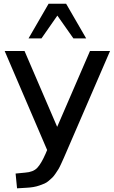

<svg xmlns="http://www.w3.org/2000/svg" viewBox="-20 -812 611 1028"><path d="M461.9 -539.1H569.3L337.9 -3.9Q327.1 21.5 322.3 32.2Q317.4 43 308.1 63.5Q298.8 84 293.5 92.8Q288.1 101.6 277.8 116.7Q267.6 131.8 260.3 138.7Q252.9 145.5 241.2 155.8Q229.5 166 217.8 170.9Q206.1 175.8 190.9 181.2Q175.8 186.5 158.2 189.5Q140.6 192.4 120.1 193.4L71.3 196.3L63.5 117.2L114.3 112.3Q158.2 109.4 179.7 86.4Q201.2 63.5 224.6 9.8L232.4 -8.8L4.9 -539.1H111.3L286.1 -132.8ZM132.8 -606.4 240.2 -792H334L441.4 -606.4H373L287.1 -728.5L202.1 -606.4Z"/></svg>

Font: Min Sans Medium
Style: Regular
Weight: 500
Designer: Jinseong-Kim, NotoSansCJK, Nunito
Foundry: Jinseong-Kim
Version: Version 1.400;Glyphs 3.1.2 (3151)